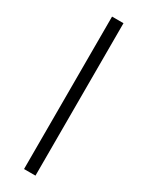

<svg xmlns="http://www.w3.org/2000/svg" viewBox="-202 -795 636 829"><g transform="rotate(30 116.5 -380.0)"><path d="M145 0H88V-760H145Z"/></g></svg>

Font: Noto Sans Hebrew Light
Style: Regular
Weight: 300
Designer: Monotype Design Team
Foundry: Monotype Imaging Inc.
Version: Version 2.003